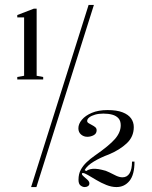

<svg xmlns="http://www.w3.org/2000/svg" viewBox="-20 -743 615 778"><path d="M50 -421V-431L77.7 -436V-672.6H50V-682L117.4 -708H128.5V-436L155 -431V-421ZM323.2 15Q314.8 15 306.4 8.6Q298.1 2.3 298.1 -14.6Q298.1 -38 307.2 -54.8Q316.3 -71.7 331 -85.6Q345.7 -99.6 363 -111.6Q423.2 -153.4 446.2 -180.2Q469.2 -207 469.2 -235.4Q469.2 -253.4 460 -263.7Q450.7 -274 434.8 -278.4Q418.8 -282.7 398.9 -282.7Q380.1 -282.7 365.2 -278.4Q350.4 -274.2 341.8 -267.4Q333.2 -260.7 333.2 -252.6Q333.2 -247.6 339 -243.9Q344.8 -240.3 352.4 -236.4Q360 -232.6 365.8 -227.8Q371.6 -223 371.6 -215.1Q371.6 -201.6 359.6 -195.2Q347.7 -188.7 333.6 -188.7Q319.3 -188.7 308.5 -197.9Q297.6 -207.1 297.6 -223.3Q297.6 -240.8 311.7 -257.7Q325.7 -274.6 352.1 -285.8Q378.5 -297 415.8 -297Q453.5 -297 476.8 -287.8Q500.1 -278.7 511.1 -263.3Q522.1 -247.8 522.1 -228Q522.1 -189 493.7 -162.4Q465.2 -135.7 421.8 -117.5Q387.2 -104.7 360.1 -88.4Q333 -72 323 -53.7L329.3 -50Q336.2 -55 345.5 -57.3Q354.9 -59.7 367.1 -59Q379.4 -58.4 392.6 -55Q408.6 -52.1 423 -44.6Q437.4 -37 451.1 -30.7Q464.9 -24.5 476.2 -24.5Q495.1 -24.5 505 -40.7Q515 -57 515 -88.3H525Q525 -34.5 504.4 -9.7Q483.9 15 451.8 15Q431.9 15 410.7 6.4Q389.4 -2.1 370.5 -13.5Q351.5 -24.8 336.9 -33.4Q322.3 -42 315.3 -42Q311.9 -42 311.9 -38.4Q311.9 -33.8 319.5 -27.7Q327.1 -21.6 334.7 -14.2Q342.2 -6.9 342.2 0.1Q342.2 7.1 336.7 11.1Q331.2 15 323.2 15ZM106 15 339 -723H360.5L127.5 15Z"/></svg>

Font: Kalnia Thin
Style: Regular
Weight: 100
Version: Version 1.105